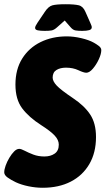

<svg xmlns="http://www.w3.org/2000/svg" viewBox="-39 -880 499 908"><path d="M163 8Q130 8 96 1Q62 -6 36 -18Q13 -29 -3 -40.5Q-19 -52 -19 -65Q-19 -78 -12.5 -96.5Q-6 -115 5 -133.5Q16 -152 28 -164Q40 -176 52 -176Q61 -176 78 -167Q95 -158 118.5 -149Q142 -140 171 -140Q200 -140 219.5 -153.5Q239 -167 239 -196Q239 -218 219.5 -239Q200 -260 156 -288Q98 -325 66 -367.5Q34 -410 34 -480Q34 -552 66 -603Q98 -654 153 -681Q208 -708 277 -708Q309 -708 345.5 -699.5Q382 -691 405 -678Q416 -672 428 -663Q440 -654 440 -643Q440 -625 428.5 -600Q417 -575 400.5 -555.5Q384 -536 369 -536Q357 -536 331.5 -548Q306 -560 273 -560Q246 -560 228 -549Q210 -538 210 -513Q210 -496 229 -475.5Q248 -455 306 -416Q360 -380 387.5 -338.5Q415 -297 415 -232Q415 -158 383.5 -104Q352 -50 295.5 -21Q239 8 163 8ZM172 -734Q153 -734 140 -736.5Q127 -739 127 -748Q127 -756 138 -772L173 -824Q190 -850 209.5 -855Q229 -860 271 -860Q313 -860 333.5 -855Q354 -850 365 -824L388 -772Q391 -765 393 -760Q395 -755 395 -751Q395 -741 383 -737.5Q371 -734 350 -734Q331 -734 318.5 -736Q306 -738 295 -751L267 -783L231 -751Q217 -738 204.5 -736Q192 -734 172 -734Z"/></svg>

Font: Asap Condensed Condensed Black
Style: Italic
Weight: 900
Width: 3
Italic angle: -6°
Designer: Pablo Cosgaya
Foundry: Omnibus-Type
Version: Version 3.001; ttfautohint (v1.8.4.7-5d5b)